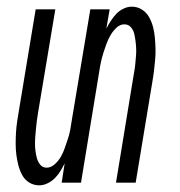

<svg xmlns="http://www.w3.org/2000/svg" viewBox="-20 -548 540 576"><path d="M98 8Q81 8 67.5 -0.5Q54 -9 46.5 -23Q39 -37 35 -52.5Q31 -68 29 -84Q27 -100 27 -117Q27 -134 28 -150.5Q29 -167 31.5 -184Q34 -201 37 -218L87 -520H146L94 -209Q92 -197 90.5 -185.5Q89 -174 88 -162.5Q87 -151 86 -139.5Q85 -128 85 -117Q85 -106 86.5 -94.5Q88 -83 91 -72.5Q94 -62 101 -53.5Q108 -45 120 -45Q133 -45 144.5 -55.5Q156 -66 163 -78.5Q170 -91 174.5 -104.5Q179 -118 183.5 -131Q188 -144 190.5 -157.5Q193 -171 195 -185L251 -520H309L299 -462Q305 -474 312.5 -485.5Q320 -497 329 -506.5Q338 -516 350.5 -522Q363 -528 375 -528Q392 -528 405.5 -519.5Q419 -511 427 -497Q435 -483 439 -467.5Q443 -452 444.5 -436Q446 -420 446.5 -403Q447 -386 445.5 -369.5Q444 -353 442 -336Q440 -319 437 -302L387 0H328L379 -311Q381 -323 383 -334.5Q385 -346 386 -357.5Q387 -369 388 -380.5Q389 -392 388.5 -403Q388 -414 386.5 -425.5Q385 -437 382.5 -447.5Q380 -458 372.5 -466.5Q365 -475 353 -475Q340 -475 329 -464.5Q318 -454 311 -441.5Q304 -429 299 -415.5Q294 -402 290 -389Q286 -376 283 -362.5Q280 -349 278 -335L223 0H165L174 -58Q168 -46 161 -34.5Q154 -23 144.5 -13.5Q135 -4 122.5 2Q110 8 98 8Z"/></svg>

Font: Iosevka Term Curly Lt Obl
Style: Regular
Weight: 300
Italic angle: -9°
Designer: Belleve Invis
Foundry: Belleve Invis
Version: Version 32.3.0